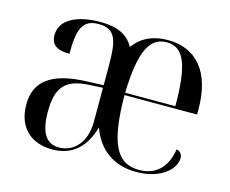

<svg xmlns="http://www.w3.org/2000/svg" viewBox="-83 -662 944 787"><g transform="rotate(15 389.0 -268.0)"><path d="M196 10C284 10 335 -44 358 -127C389 -39 457 10 552 10C661 10 714 -49 714 -91C714 -106 706 -119 689 -123C676 -39 628 -1 561 -1C467 -1 426 -76 425 -282H733V-303C733 -464 659 -546 539 -546C477 -546 428 -524 395 -478C369 -527 321 -546 253 -546C158 -546 84 -514 84 -446C84 -404 111 -387 163 -387C163 -491 179 -536 248 -536C321 -536 332 -488 332 -381V-299L256 -296C115 -290 46 -242 46 -141C46 -44 105 10 196 10ZM638 -292H425C430 -470 465 -536 537 -536C609 -536 638 -469 638 -292ZM220 -5C166 -5 139 -47 139 -135C139 -239 174 -280 275 -285L332 -288V-147C333 -60 286 -5 220 -5Z"/></g></svg>

Font: Noto Serif Display SemiCondensed
Style: Regular
Weight: 400
Width: 4
Designer: Monotype Design Team
Foundry: Monotype Imaging Inc.
Version: Version 2.009